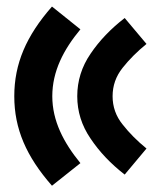

<svg xmlns="http://www.w3.org/2000/svg" viewBox="-20 -661 500 597"><path d="M24.4 -361.8C24.4 -260.7 61.5 -174.8 141.6 -83.5L230 -153.8C177.7 -217.8 142.6 -285.2 142.6 -361.8C142.6 -439.5 177.7 -506.8 230 -569.8L141.6 -640.6C61.5 -549.3 24.4 -462.9 24.4 -361.8ZM220.2 -361.8C220.2 -314.5 233.9 -270.5 261.7 -230C289.1 -189 324.2 -151.9 367.7 -118.2L435.5 -199.2C406.7 -222.7 381.8 -247.6 361.3 -273.9C340.3 -299.8 330.1 -329.1 330.1 -361.8C330.1 -394.5 340.3 -423.8 361.3 -450.2C381.8 -476.1 406.7 -501 435.5 -524.4L367.7 -605C324.2 -571.3 289.1 -534.7 261.7 -494.1C233.9 -453.6 220.2 -409.2 220.2 -361.8Z"/></svg>

Font: Estedad ExtraBold
Style: Regular
Weight: 800
Designer: Amin Abedi
Version: Version 7.3